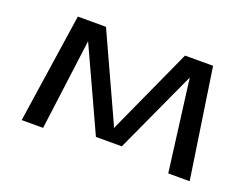

<svg xmlns="http://www.w3.org/2000/svg" viewBox="-106 -927 1512 1154"><g transform="rotate(20 650.0 -350.0)"><path d="M111.5 0 216 -700H396L643 -160.5L649 -144L656 -160.5L901.5 -700H1081L1186 0H1049L973.5 -586L731 -57.5H565.5L324.5 -582L248.5 0Z"/></g></svg>

Font: Trispace Expanded Medium
Style: Regular
Weight: 500
Width: 7
Designer: Tyler Finck
Foundry: Etcetera Type Company
Version: Version 1.210; ttfautohint (v1.8.3)